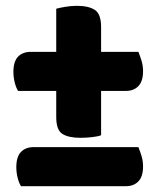

<svg xmlns="http://www.w3.org/2000/svg" viewBox="-20 -636 537 659"><path d="M52 3Q45 -8 40.5 -26Q36 -44 36 -62Q36 -98 52 -114.5Q68 -131 95 -131H455Q460 -119 465.5 -101.5Q471 -84 471 -65Q471 -30 455 -13.5Q439 3 413 3ZM327 -172Q319 -168 297.5 -165.5Q276 -163 256 -163Q215 -163 194 -176.5Q173 -190 173 -234V-324H42Q35 -335 30.5 -353Q26 -371 26 -389Q26 -425 42 -441.5Q58 -458 85 -458H173V-606Q183 -609 203.5 -612.5Q224 -616 244 -616Q284 -616 305.5 -602Q327 -588 327 -543V-458H455Q460 -446 465.5 -428.5Q471 -411 471 -392Q471 -357 455 -340.5Q439 -324 413 -324H327Z"/></svg>

Font: Baloo Tamma
Style: Regular
Weight: 400
Designer: Divya Kowshik and Ek Type
Foundry: Ek Type
Version: Version 1.007;PS 1.000;hotconv 1.0.88;makeotf.lib2.5.647800